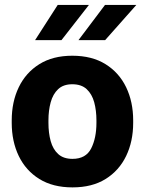

<svg xmlns="http://www.w3.org/2000/svg" viewBox="-20 -770 603 799"><path d="M28.8 -258.8V-269Q28.8 -346.2 58.1 -407Q87.4 -467.8 143.6 -502.9Q199.7 -538.1 280.8 -538.1Q362.8 -538.1 419.2 -502.9Q475.6 -467.8 504.9 -407Q534.2 -346.2 534.2 -269V-258.8Q534.2 -181.6 504.9 -120.8Q475.6 -60.1 419.4 -25.1Q363.3 9.8 281.7 9.8Q200.2 9.8 143.8 -25.1Q87.4 -60.1 58.1 -120.8Q28.8 -181.6 28.8 -258.8ZM181.6 -269V-258.8Q181.6 -216.8 190.9 -182.9Q200.2 -148.9 222.2 -128.9Q244.1 -108.9 281.7 -108.9Q337.4 -108.9 359.4 -152.3Q381.3 -195.8 381.3 -258.8V-269Q381.3 -310.1 372.1 -344.2Q362.8 -378.4 340.8 -398.9Q318.8 -419.4 280.8 -419.4Q243.7 -419.4 221.9 -398.9Q200.2 -378.4 190.9 -344.2Q181.6 -310.1 181.6 -269ZM306.6 -603 417 -749.5H547.4L417.5 -603ZM126 -603 220.2 -749.5H350.1L235.8 -603Z"/></svg>

Font: Vazirmatn UI ExtraBold
Style: Regular
Weight: 800
Designer: Saber Rastikerdar
Foundry: Saber Rastikerdar
Version: Version 33.003